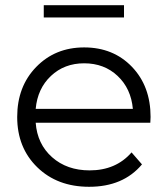

<svg xmlns="http://www.w3.org/2000/svg" viewBox="-20 -712 644 737"><path d="M322 5Q200 5 123 -70Q46 -145 46 -263Q46 -380 119 -455Q192 -530 303 -530Q415 -530 486.5 -455.5Q558 -381 558 -263Q558 -260 557.5 -252.5Q557 -245 557 -241H117Q123 -159 180 -108.5Q237 -58 324 -58Q425 -58 485 -127L525 -81Q453 5 322 5ZM117 -294H490Q483 -372 431.5 -420.5Q380 -469 303 -469Q227 -469 175.5 -420.5Q124 -372 117 -294ZM148 -645V-692H456V-645Z"/></svg>

Font: Belfius21
Style: Regular
Weight: 400
Designer: Montserrat's base design by Julieta Ulanovsky, modified by Coast SPRL for Belfius Bank NV.
Foundry: Montserrat's base design by Julieta Ulanovsky, modified by Coast SPRL for Belfius Bank NV.
Version: Version 2.000;FEAKit 1.0